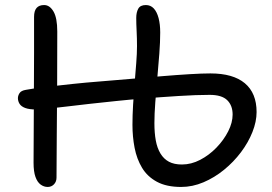

<svg xmlns="http://www.w3.org/2000/svg" viewBox="-20 -729 1078 761"><path d="M698 12Q640 12 602 -8.5Q564 -29 543 -64Q522 -99 513.5 -143Q505 -187 505 -234Q505 -272 507.5 -314Q510 -356 513.5 -398.5Q517 -441 520 -479Q523 -517 523 -546Q523 -577 521.5 -606Q520 -635 520 -658Q520 -680 528 -694.5Q536 -709 558 -709Q577 -709 589.5 -695.5Q602 -682 608.5 -657.5Q615 -633 615 -600Q615 -563 611.5 -516.5Q608 -470 603.5 -420Q599 -370 595.5 -323.5Q592 -277 592 -241Q592 -202 597.5 -172Q603 -142 616 -120.5Q629 -99 649.5 -88Q670 -77 701 -77Q738 -77 773.5 -95.5Q809 -114 838 -144Q867 -174 884.5 -208.5Q902 -243 902 -275Q902 -311 880.5 -332Q859 -353 811 -353Q759 -353 687.5 -348.5Q616 -344 542 -338Q492 -334 439.5 -328.5Q387 -323 336.5 -317.5Q286 -312 242 -306.5Q198 -301 167.5 -298Q137 -295 124 -295Q96 -295 80 -301Q64 -307 57.5 -317.5Q51 -328 51 -340Q51 -350 57.5 -360Q64 -370 83 -373Q115 -379 162 -384.5Q209 -390 265 -396Q321 -402 380 -406.5Q439 -411 494 -416Q561 -422 621.5 -427Q682 -432 731.5 -435Q781 -438 814 -438Q904 -438 950.5 -399Q997 -360 997 -285Q997 -247 980.5 -205.5Q964 -164 935 -125.5Q906 -87 868 -56Q830 -25 786.5 -6.5Q743 12 698 12ZM169 12Q154 12 141 2.5Q128 -7 120.5 -28Q113 -49 113 -84Q113 -136 113.5 -186.5Q114 -237 114 -289.5Q114 -342 114.5 -399Q115 -456 115 -521Q115 -586 115 -662Q115 -686 125 -697.5Q135 -709 155 -709Q177 -709 192 -683.5Q207 -658 207 -604Q207 -495 206.5 -390Q206 -285 205 -192Q204 -99 204 -25Q204 -9 194 1.5Q184 12 169 12Z"/></svg>

Font: Shantell Sans
Style: Regular
Weight: 400
Designer: Stephen Nixon, Anya Danilova, Shantell Martin
Foundry: Arrow Type
Version: Version 1.008;[ac192a2d6]